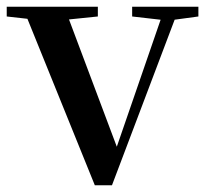

<svg xmlns="http://www.w3.org/2000/svg" viewBox="-29 -547 614 571"><path d="M253 4 38 -527H162L328 -85H309L314 -98L462 -527H505L304 4ZM-9 -498V-527H262V-498L155 -487H89ZM364 -498V-527H561V-498L480 -487H460Z"/></svg>

Font: Noto Serif SC ExtraLight SemiBold
Style: Regular
Weight: 600
Version: Version 2.002-H1;hotconv 1.1.0;makeotfexe 2.6.0